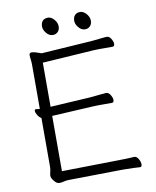

<svg xmlns="http://www.w3.org/2000/svg" viewBox="-94 -936 826 1016"><g transform="rotate(-10 319.0 -428.0)"><path d="M417 -769Q434 -769 444.5 -780Q455 -791 455 -809Q455 -829 439.5 -846.5Q424 -864 407 -864Q388 -864 378 -853Q368 -842 368 -823Q368 -805 383 -787Q398 -769 417 -769ZM244 -769Q261 -769 271.5 -780Q282 -791 282 -809Q282 -829 266.5 -846.5Q251 -864 234 -864Q215 -864 205 -853Q195 -842 195 -823Q195 -805 210 -787Q225 -769 244 -769ZM576 0H577Q587 0 587 -14Q587 -27 578 -43Q569 -59 556 -59H555Q540 -58 517 -57Q494 -56 472 -56L166 -51V-348L386 -360Q400 -361 416 -361Q432 -361 447 -361H489Q500 -361 500 -375Q500 -387 490.5 -402.5Q481 -418 468 -418Q459 -418 433.5 -415Q408 -412 385 -410L166 -397V-634L441 -652Q455 -653 471 -653Q487 -653 502 -653H544Q555 -653 555 -667Q555 -679 545.5 -694.5Q536 -710 523 -710Q514 -710 488.5 -707Q463 -704 440 -702L168 -684Q168 -684 159 -687.5Q150 -691 137.5 -694.5Q125 -698 116 -698Q104 -698 104 -684Q104 -680 104.5 -674.5Q105 -669 106 -661Q108 -649 108 -634.5Q108 -620 108 -604V-396Q103 -396 98.5 -396.5Q94 -397 89 -398H87Q80 -398 80 -390Q80 -380 88.5 -366.5Q97 -353 108 -347V-84Q108 -72 104.5 -58Q101 -44 101 -37Q101 -26 114.5 -9Q128 8 141 8Q156 8 167.5 4.5Q179 1 195 1L473 -3H489Q515 -3 541.5 -2Q568 -1 576 0Z"/></g></svg>

Font: Klee One
Style: Regular
Weight: 400
Designer: Fontworks Inc.
Foundry: Fontworks Inc.
Version: Version 1.100